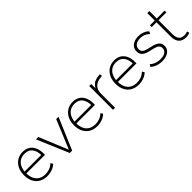

<svg xmlns="http://www.w3.org/2000/svg" viewBox="211 -1695 2763 2763"><g transform="rotate(-45 1592.5 -313.5)"><path d="M286 8Q214 8 162 -22Q110 -52 81.5 -107.5Q53 -163 53 -240Q53 -316 81.5 -372.5Q110 -429 160.5 -460.5Q211 -492 277 -492Q340 -492 384 -464Q428 -436 451.5 -384.5Q475 -333 475 -260V-234H80V-271H453L436 -259Q436 -350 396 -402Q356 -454 276 -454Q218 -454 177.5 -426.5Q137 -399 116.5 -352Q96 -305 96 -245V-240Q96 -174 118 -127Q140 -80 182.5 -55.5Q225 -31 284 -31Q329 -31 368.5 -45.5Q408 -60 447 -94L467 -60Q436 -29 387 -10.5Q338 8 286 8Z M746 0 540 -484H588L782 -15H758L953 -484H1000L794 0Z M1303 8Q1231 8 1179 -22Q1127 -52 1098.5 -107.5Q1070 -163 1070 -240Q1070 -316 1098.5 -372.5Q1127 -429 1177.5 -460.5Q1228 -492 1294 -492Q1357 -492 1401 -464Q1445 -436 1468.5 -384.5Q1492 -333 1492 -260V-234H1097V-271H1470L1453 -259Q1453 -350 1413 -402Q1373 -454 1293 -454Q1235 -454 1194.5 -426.5Q1154 -399 1133.5 -352Q1113 -305 1113 -245V-240Q1113 -174 1135 -127Q1157 -80 1199.5 -55.5Q1242 -31 1301 -31Q1346 -31 1385.5 -45.5Q1425 -60 1464 -94L1484 -60Q1453 -29 1404 -10.5Q1355 8 1303 8Z M1625 0V-484H1666V-371H1656Q1676 -430 1719 -459.5Q1762 -489 1832 -494L1853 -496L1858 -458L1824 -454Q1750 -447 1708.5 -404Q1667 -361 1667 -290V0Z M2148 8Q2076 8 2024 -22Q1972 -52 1943.5 -107.5Q1915 -163 1915 -240Q1915 -316 1943.5 -372.5Q1972 -429 2022.5 -460.5Q2073 -492 2139 -492Q2202 -492 2246 -464Q2290 -436 2313.5 -384.5Q2337 -333 2337 -260V-234H1942V-271H2315L2298 -259Q2298 -350 2258 -402Q2218 -454 2138 -454Q2080 -454 2039.5 -426.5Q1999 -399 1978.5 -352Q1958 -305 1958 -245V-240Q1958 -174 1980 -127Q2002 -80 2044.5 -55.5Q2087 -31 2146 -31Q2191 -31 2230.5 -45.5Q2270 -60 2309 -94L2329 -60Q2298 -29 2249 -10.5Q2200 8 2148 8Z M2621 8Q2587 8 2553.5 0.5Q2520 -7 2491.5 -21.5Q2463 -36 2442 -56L2462 -90Q2486 -69 2512.5 -56Q2539 -43 2567 -37Q2595 -31 2624 -31Q2689 -31 2723.5 -56Q2758 -81 2758 -124Q2758 -158 2735.5 -177.5Q2713 -197 2663 -209L2580 -229Q2517 -244 2487.5 -275Q2458 -306 2458 -355Q2458 -396 2479.5 -427Q2501 -458 2540.5 -475Q2580 -492 2632 -492Q2665 -492 2695 -484.5Q2725 -477 2750.5 -462.5Q2776 -448 2793 -427L2773 -393Q2754 -413 2731 -426.5Q2708 -440 2683 -446.5Q2658 -453 2631 -453Q2570 -453 2536 -426.5Q2502 -400 2502 -356Q2502 -322 2523 -301Q2544 -280 2590 -269L2673 -249Q2738 -233 2770 -204Q2802 -175 2802 -126Q2802 -85 2779.5 -55Q2757 -25 2716.5 -8.5Q2676 8 2621 8Z M3110 8Q3034 8 2996 -35Q2958 -78 2958 -156V-448H2861V-484H2958V-635H3000V-484H3159V-448H3000V-165Q3000 -100 3026 -65.5Q3052 -31 3113 -31Q3131 -31 3147.5 -35.5Q3164 -40 3175 -44L3185 -9Q3176 -3 3153 2.5Q3130 8 3110 8Z"/></g></svg>

Font: Nunito Sans 12pt ExtraLight 12pt ExtraLight
Style: Regular
Weight: 250
Version: Version 3.101;gftools[0.9.27]